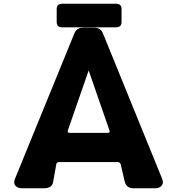

<svg xmlns="http://www.w3.org/2000/svg" viewBox="-20 -1013 954 1033"><path d="M315 -866Q285 -866 285 -895V-964Q285 -993 315 -993H604Q634 -993 634 -964V-895Q634 -866 604 -866ZM698 0Q681 0 668.5 -8.5Q656 -17 651 -36L630 -127Q627 -141 613 -141H301Q290 -141 287 -138Q284 -135 283 -130L266 -35Q263 -16 249.5 -8Q236 0 219 0H99Q74 0 62.5 -14.5Q51 -29 61 -52L380 -833Q392 -864 427 -864H487Q522 -864 534 -833L852 -52Q862 -29 850 -14.5Q838 0 815 0ZM457 -634 345 -311Q341 -298 355 -298H559Q573 -298 569 -311Z"/></svg>

Font: OpenDyslexic3
Style: Bold
Weight: 700
Designer: Abelardo Gonzalez
Version: Version 1.000;PS 001.001;hotconv 1.0.56